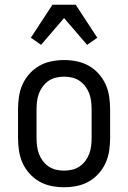

<svg xmlns="http://www.w3.org/2000/svg" viewBox="-20 -781 540 809"><path d="M250 8Q223 8 196 2.5Q169 -3 146 -16Q123 -29 104.5 -49.5Q86 -70 75 -94.5Q64 -119 60 -146Q56 -173 56 -200V-320Q56 -347 60 -374Q64 -401 75 -425.5Q86 -450 104.5 -470.5Q123 -491 146 -504Q169 -517 196 -522.5Q223 -528 250 -528Q277 -528 304 -522.5Q331 -517 354 -504Q377 -491 395.5 -470.5Q414 -450 425 -425.5Q436 -401 440 -374Q444 -347 444 -320V-200Q444 -173 440 -146Q436 -119 425 -94.5Q414 -70 395.5 -49.5Q377 -29 354 -16Q331 -3 304 2.5Q277 8 250 8ZM250 -62Q267 -62 284 -66Q301 -70 315 -79.5Q329 -89 339.5 -103Q350 -117 356 -133Q362 -149 364 -166Q366 -183 366 -200V-320Q366 -337 364 -354Q362 -371 356 -387Q350 -403 339.5 -417Q329 -431 315 -440.5Q301 -450 284 -454Q267 -458 250 -458Q233 -458 216 -454Q199 -450 185 -440.5Q171 -431 160.5 -417Q150 -403 144 -387Q138 -371 136 -354Q134 -337 134 -320V-200Q134 -183 136 -166Q138 -149 144 -133Q150 -117 160.5 -103Q171 -89 185 -79.5Q199 -70 216 -66Q233 -62 250 -62ZM153 -592 110 -622 201 -761H299L390 -622L347 -592L250 -705Z"/></svg>

Font: Iosevka Term
Style: Regular
Weight: 400
Monospace: yes
Designer: Belleve Invis
Foundry: Belleve Invis
Version: Version 30.0.1